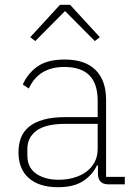

<svg xmlns="http://www.w3.org/2000/svg" viewBox="-20 -768 562 800"><path d="M431 0Q390 0 388 -42V-79H384Q366 -40 327 -14Q288 12 222 12Q143 12 100 -26Q57 -64 57 -133Q57 -166 67 -193Q77 -220 100.5 -239.5Q124 -259 161.5 -269.5Q199 -280 254 -280H387V-348Q387 -420 352 -454.5Q317 -489 248 -489Q141 -489 100 -399L75 -416Q96 -463 137 -491.5Q178 -520 249 -520Q334 -520 378 -476.5Q422 -433 422 -352V-31H500V0ZM225 -19Q258 -19 287.5 -27.5Q317 -36 339 -52Q361 -68 374 -92Q387 -116 387 -148V-252H254Q170 -252 132 -223.5Q94 -195 94 -148V-120Q94 -70 130.5 -44.5Q167 -19 225 -19ZM272 -748 396 -613 375 -597 251 -722 127 -597 106 -613 230 -748Z"/></svg>

Font: IBM Plex Sans Thai Looped ExtraLight
Style: Regular
Weight: 200
Designer: Mike Abbink, Paul van der Laan, Pieter van Rosmalen, Ben Mitchell, Mark Frömberg
Foundry: Bold Monday
Version: Version 1.0